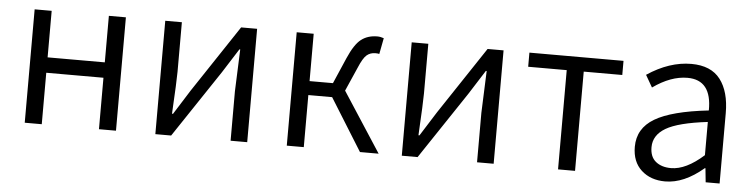

<svg xmlns="http://www.w3.org/2000/svg" viewBox="-40 -727 3566 911"><g transform="rotate(5 1743.5 -271.0)"><path d="M94.7 0V-540H175.8V-318.4H448.2V-540H529.3V0H448.2V-245.1H175.8V0Z M716.8 0V-540H795.9V-303.7Q795.9 -261.7 787.1 -103.5H792Q801.8 -120.1 828.6 -161.6Q855.5 -203.1 865.2 -219.7L1078.1 -540H1154.3V0H1075.2V-235.4Q1075.2 -248 1083 -435.5H1079.1Q1019.5 -342.8 1005.9 -320.3L792 0Z M1595.7 -284.2 1780.3 0H1691.4L1537.1 -248H1423.8V0H1342.8V-540H1423.8V-314.5H1535.2L1588.9 -438.5Q1618.2 -505.9 1649.4 -529.8Q1680.7 -553.7 1725.6 -553.7Q1741.2 -553.7 1756.8 -547.9L1742.2 -471.7Q1735.4 -473.6 1723.6 -473.6Q1699.2 -473.6 1682.1 -459Q1665 -444.3 1645.5 -397.5Z M1890.6 0V-540H1969.7V-303.7Q1969.7 -261.7 1960.9 -103.5H1965.8Q1975.6 -120.1 2002.4 -161.6Q2029.3 -203.1 2039.1 -219.7L2252 -540H2328.1V0H2249V-235.4Q2249 -248 2256.8 -435.5H2252.9Q2193.4 -342.8 2179.7 -320.3L1965.8 0Z M2634.8 0V-472.7H2451.2V-540H2899.4V-472.7H2715.8V0Z M3145.5 12.7Q3076.2 12.7 3032.2 -27.3Q2988.3 -67.4 2988.3 -138.7Q2988.3 -226.6 3067.9 -273.9Q3147.5 -321.3 3323.2 -340.8Q3325.2 -486.3 3209 -486.3Q3129.9 -486.3 3044.9 -425.8L3011.7 -483.4Q3117.2 -553.7 3221.7 -553.7Q3315.4 -553.7 3359.9 -495.6Q3404.3 -437.5 3404.3 -335V0H3337.9L3331.1 -66.4H3328.1Q3235.4 12.7 3145.5 12.7ZM3168 -52.7Q3239.3 -52.7 3323.2 -127.9V-286.1Q3183.6 -269.5 3125.5 -235.4Q3067.4 -201.2 3067.4 -143.6Q3067.4 -97.7 3095.2 -75.2Q3123 -52.7 3168 -52.7Z"/></g></svg>

Font: Gen Shin Gothic Normal
Style: Regular
Weight: 300
Designer: [Source Han Sans]
Ryoko NISHIZUKA  (kana & ideographs); Paul D. Hunt (Latin, Greek & Cyrillic); Wenlong ZHANG  (bopomofo
Version: Version 1.002.20150607